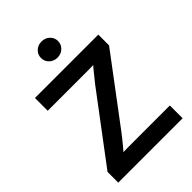

<svg xmlns="http://www.w3.org/2000/svg" viewBox="-268 -1060 1176 1176"><g transform="rotate(-45 319.5 -472.0)"><path d="M41 0V-92.8L366.2 -525.4Q392.6 -559.6 421.4 -594Q450.2 -628.4 480 -662.6L493.7 -619.1Q447.8 -617.2 401.9 -616.9Q356 -616.7 310.1 -616.7H46.9V-727.5H595.7V-634.3L276.4 -209Q249 -172.9 219 -137Q189 -101.1 157.7 -64.9L144.5 -108.4Q190.4 -110.4 236.6 -110.6Q282.7 -110.8 328.6 -110.8H598.6V0ZM319.8 -804.2Q288.6 -804.2 267.3 -824.5Q246.1 -844.7 246.1 -874Q246.1 -903.8 267.3 -923.8Q288.6 -943.8 319.8 -943.8Q351.1 -943.8 372.3 -923.8Q393.6 -903.8 393.6 -874Q393.6 -844.7 372.1 -824.5Q350.6 -804.2 319.8 -804.2Z"/></g></svg>

Font: Inter 24pt SemiBold
Style: Regular
Weight: 600
Designer: Rasmus Andersson
Foundry: rsms
Version: Version 4.001;git-66647c0bb